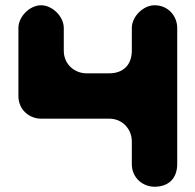

<svg xmlns="http://www.w3.org/2000/svg" viewBox="-20 -712 743 730"><path d="M222.5 -605.8C222.5 -648.9 179.4 -692 136.2 -692C93.1 -692 50 -648.9 50 -605.8V-347C50 -293.1 93.1 -260.8 136.2 -260.8H395C448.9 -260.8 481.2 -217.6 481.2 -174.5V-88.2C481.2 -34.3 524.4 -2 567.5 -2C621.4 -2 653.8 -34.3 653.8 -88.2V-605.8C653.8 -648.9 621.4 -692 567.5 -692C524.4 -692 481.2 -648.9 481.2 -605.8V-519.5C481.2 -465.6 448.9 -433.2 395 -433.2H308.8C265.6 -433.2 222.5 -465.6 222.5 -519.5Z"/></svg>

Font: OpenLukyanov
Style: Regular
Weight: 400
Designer: Michail Lukyanov
Foundry: book-let.ru
Version: Version 2.1